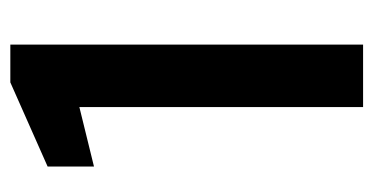

<svg xmlns="http://www.w3.org/2000/svg" viewBox="-200 -540 740 381"><g transform="rotate(-90 170.5 -350.0)"><path d="M148 0V-563L30 -534V-626L197 -700H272V0Z"/></g></svg>

Font: DM Sans 20pt SemiBold
Style: Regular
Weight: 600
Version: Version 4.004;gftools[0.9.30]